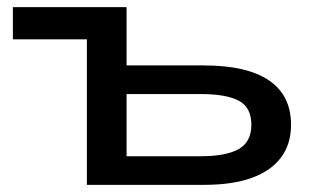

<svg xmlns="http://www.w3.org/2000/svg" viewBox="-20 -517 900 537"><path d="M223 0V-407H16V-497H334V-334H550Q671 -334 732.5 -292Q794 -250 794 -168Q794 -114 766 -76.5Q738 -39 684 -19.5Q630 0 551 0ZM334 -80H541Q612 -80 647.5 -100Q683 -120 683 -168Q683 -217 647.5 -235.5Q612 -254 541 -254H334Z"/></svg>

Font: Nunito Sans 7pt Expanded Medium
Style: Regular
Weight: 500
Width: 7
Designer: Vernon Adams
Foundry: Vernon Adams
Version: Version 3.101;gftools[0.9.27]